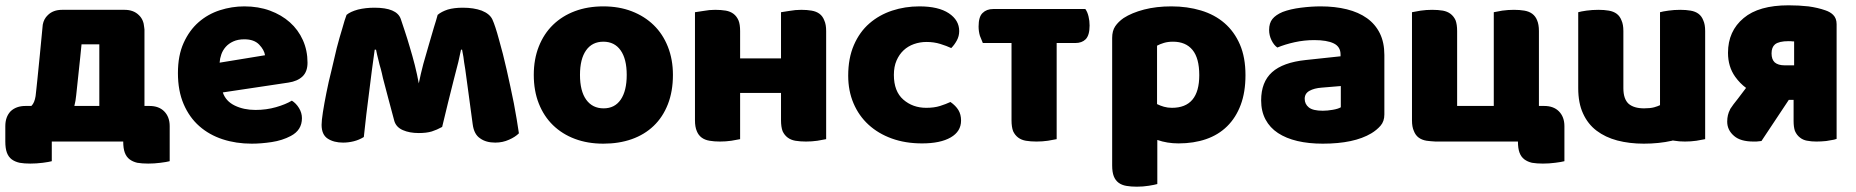

<svg xmlns="http://www.w3.org/2000/svg" viewBox="-20 -525 6988 723"><path d="M354 -126V-358H287L282 -308L267 -167Q265 -145 260 -126ZM543 -126Q578 -126 598 -106Q619 -85 619 -50V82Q608 85 584 88Q561 91 538 91Q515 91 497 88Q480 84 468 75Q456 66 450 50Q444 34 444 8H175V82Q164 85 141 88Q117 91 94 91Q71 91 54 88Q36 84 24 75Q12 66 6 50Q0 34 0 8V-50Q0 -85 20 -106Q41 -126 76 -126H98L99 -127Q110 -138 114 -163Q115 -175 117 -190Q119 -209 121 -228Q126 -278 130 -318L141 -432Q145 -454 160 -468Q180 -488 214 -488H449Q483 -488 503 -468Q521 -451 523 -422L524 -414V-126Z M928 16Q869 16 818.5 -0.5Q768 -17 730.5 -50Q693 -83 671.5 -133Q650 -183 650 -250Q650 -316 671.5 -363.5Q693 -411 728 -441.5Q763 -472 808 -486.5Q853 -501 900 -501Q953 -501 996.5 -485Q1040 -469 1071.5 -441Q1103 -413 1120.5 -374Q1138 -335 1138 -289Q1138 -255 1119 -237Q1100 -219 1066 -214L819 -177Q830 -144 864 -127.5Q898 -111 942 -111Q983 -111 1019.5 -121.5Q1056 -132 1079 -146Q1095 -136 1106 -118Q1117 -100 1117 -80Q1117 -35 1075 -13Q1043 4 1003 10Q963 16 928 16ZM900 -377Q876 -377 858.5 -369Q841 -361 830 -348.5Q819 -336 813.5 -320.5Q808 -305 807 -289L978 -317Q975 -337 956 -357Q937 -377 900 -377Z M1614 -422Q1623 -450 1628 -469Q1642 -481 1666 -489Q1690 -496 1723 -496Q1764 -496 1794 -485Q1824 -473 1834 -452Q1845 -428 1859 -376Q1874 -324 1888 -262Q1902 -200 1915 -136Q1927 -72 1934 -23Q1920 -9 1897 1Q1873 12 1845 12Q1810 12 1788 -4Q1765 -19 1760 -57Q1750 -133 1743 -183Q1737 -224 1732 -264Q1727 -293 1725 -311Q1722 -328 1720 -338H1716Q1713 -322 1706 -292Q1698 -262 1688 -222Q1677 -180 1667 -138L1645 -47Q1625 -36 1606 -30Q1586 -24 1557 -24Q1522 -24 1497 -35Q1472 -46 1465 -69Q1454 -110 1442 -155Q1431 -197 1422 -231L1418 -249L1414 -265Q1408 -285 1406 -295Q1399 -322 1396 -338H1391Q1380 -261 1370 -178Q1359 -95 1350 -9Q1332 2 1312 7Q1292 12 1272 12Q1237 12 1214 -3Q1191 -18 1191 -55Q1191 -71 1196 -103Q1201 -135 1209 -175Q1217 -216 1228 -259Q1238 -303 1248 -344Q1259 -386 1269 -418Q1278 -451 1285 -469Q1299 -481 1328 -489Q1357 -496 1390 -496Q1474 -496 1489 -454Q1495 -436 1504 -409Q1514 -379 1523 -348Q1533 -315 1542 -280Q1551 -244 1557 -211Q1564 -246 1574 -284Q1584 -320 1595 -357Q1605 -392 1614 -422Z M2514 -243Q2514 -181 2495 -132.5Q2476 -84 2441.5 -51Q2407 -18 2359 -1Q2311 16 2252 16Q2193 16 2145 -2Q2097 -20 2062.5 -53.5Q2028 -87 2009 -135Q1990 -183 1990 -243Q1990 -302 2009 -350Q2028 -398 2062.5 -431.5Q2097 -465 2145 -483Q2193 -501 2252 -501Q2311 -501 2359 -482.5Q2407 -464 2441.5 -430.5Q2476 -397 2495 -349Q2514 -301 2514 -243ZM2164 -243Q2164 -182 2187.5 -149.5Q2211 -117 2253 -117Q2295 -117 2317.5 -150Q2340 -183 2340 -243Q2340 -303 2317 -335.5Q2294 -368 2252 -368Q2210 -368 2187 -335.5Q2164 -303 2164 -243Z M3066 -473Q3078 -464 3084 -448Q3091 -433 3091 -408V-1Q3081 1 3058 5Q3037 8 3015 8Q2993 8 2975 5Q2958 2 2946 -7Q2934 -16 2927 -31Q2921 -47 2921 -72V-175H2767V-1Q2757 1 2734 5Q2713 8 2691 8Q2669 8 2652 5Q2634 2 2622 -7Q2610 -16 2604 -31Q2597 -47 2597 -72V-479Q2610 -481 2630 -484Q2651 -488 2673 -488Q2695 -488 2713 -485Q2730 -482 2742 -473Q2754 -464 2761 -448Q2767 -433 2767 -408V-305H2921V-479Q2934 -481 2953 -484Q2975 -488 2997 -488Q3019 -488 3036 -485Q3054 -482 3066 -473Z M3469 -367Q3444 -367 3421.5 -359Q3399 -351 3382.5 -335.5Q3366 -320 3356 -297Q3346 -274 3346 -243Q3346 -181 3381.5 -150Q3417 -119 3468 -119Q3498 -119 3520 -126Q3542 -133 3559 -141Q3579 -127 3589 -110.5Q3599 -94 3599 -71Q3599 -30 3560 -7.5Q3521 15 3452 15Q3389 15 3338 -3.5Q3287 -22 3250.5 -55.5Q3214 -89 3194 -136Q3174 -183 3174 -240Q3174 -306 3195.5 -355.5Q3217 -405 3254 -437Q3291 -469 3339.5 -485Q3388 -501 3442 -501Q3514 -501 3553 -475Q3592 -449 3592 -408Q3592 -389 3583 -372.5Q3574 -356 3562 -344Q3545 -352 3521 -359.5Q3497 -367 3469 -367Z M4067 -491Q4075 -480 4079 -463Q4083 -447 4083 -429Q4083 -392 4068 -377Q4054 -363 4029 -363H3959V-1Q3949 1 3926 5Q3905 8 3883 8Q3861 8 3843 5Q3826 2 3814 -7Q3802 -16 3795 -31Q3789 -47 3789 -72V-363H3681Q3676 -374 3670 -390Q3665 -407 3665 -425Q3665 -462 3680 -476Q3695 -491 3720 -491H4067Z M4391 -501Q4451 -501 4502.5 -485.5Q4554 -470 4591 -438Q4628 -406 4649 -357.5Q4670 -309 4670 -242Q4670 -178 4652 -130Q4634 -82 4601 -49.5Q4568 -17 4521.5 -1Q4475 15 4418 15Q4375 15 4338 2V168Q4328 171 4306 174.5Q4284 178 4261 178Q4239 178 4221.5 175Q4204 172 4192 163Q4180 154 4174 138.5Q4168 123 4168 98V-382Q4168 -409 4179.5 -426Q4191 -443 4211 -457Q4242 -477 4288 -489Q4334 -501 4391 -501ZM4393 -119Q4496 -119 4496 -242Q4496 -306 4470.5 -337Q4445 -368 4397 -368Q4378 -368 4363 -363.5Q4348 -359 4337 -353V-133Q4349 -127 4363 -123Q4377 -119 4393 -119Z M4961 -108Q4978 -108 4998.5 -111.5Q5019 -115 5029 -121V-201L4957 -195Q4929 -193 4911 -183Q4893 -173 4893 -153Q4893 -133 4908.5 -120.5Q4924 -108 4961 -108ZM4953 -501Q5007 -501 5051.5 -490Q5096 -479 5127.5 -456.5Q5159 -434 5176 -399.5Q5193 -365 5193 -318V-94Q5193 -68 5178.5 -51.5Q5164 -35 5144 -23Q5079 16 4961 16Q4908 16 4865.5 6Q4823 -4 4792.5 -24Q4762 -44 4745.5 -75Q4729 -106 4729 -147Q4729 -216 4770 -253Q4811 -290 4897 -299L5028 -313V-320Q5028 -349 5002.5 -361.5Q4977 -374 4929 -374Q4891 -374 4855 -366Q4819 -358 4790 -346Q4777 -355 4768 -373.5Q4759 -392 4759 -412Q4759 -438 4771.5 -453.5Q4784 -469 4810 -480Q4839 -491 4878.5 -496Q4918 -501 4953 -501Z M5795 -126Q5830 -126 5850 -106Q5871 -85 5871 -50V82Q5860 85 5836 88Q5813 91 5790 91Q5767 91 5749 88Q5732 84 5720 75Q5708 66 5702 50Q5696 34 5696 8H5386Q5367 7 5352 5Q5334 2 5322 -7Q5310 -16 5304 -32Q5297 -47 5297 -72V-479Q5310 -481 5330 -485Q5351 -488 5373 -488Q5395 -488 5413 -485Q5430 -482 5442 -473Q5454 -464 5461 -449Q5467 -433 5467 -408V-126H5605V-479Q5618 -481 5637 -485Q5659 -488 5681 -488Q5703 -488 5720 -485Q5738 -482 5750 -473Q5762 -464 5768 -449Q5775 -433 5775 -408V-126H5795Z M6376 -473Q6388 -464 6394 -448Q6401 -433 6401 -408V-1Q6391 1 6368 5Q6347 8 6325 8Q6303 8 6286 5L6279 4L6276 5Q6227 16 6170 16Q6116 16 6070 4Q6025 -8 5992 -33Q5959 -58 5941 -98Q5923 -137 5923 -193V-479Q5933 -482 5954 -485Q5976 -488 5999 -488Q6021 -488 6038 -485Q6056 -482 6068 -473Q6080 -464 6086 -448Q6093 -433 6093 -408V-193Q6093 -152 6113 -134Q6133 -117 6171 -117Q6194 -117 6209 -121Q6223 -125 6231 -129V-479Q6241 -482 6263 -485Q6284 -488 6307 -488Q6329 -488 6346 -485Q6364 -482 6376 -473Z M6736 -369H6732Q6725 -370 6715 -370Q6679 -370 6664 -358Q6651 -347 6651 -324Q6651 -301 6663 -290Q6676 -279 6700 -279H6736ZM6854 -486Q6872 -480 6883 -469Q6896 -456 6896 -434V-2L6886 1Q6876 3 6857 6Q6838 8 6820 8Q6800 8 6786 5H6785Q6769 2 6758 -7Q6746 -16 6739 -32Q6734 -47 6734 -69V-149H6716L6714 -146L6613 6L6594 8H6583Q6534 8 6510 -13Q6484 -35 6484 -67Q6484 -93 6495 -113V-114Q6506 -131 6524 -153L6555 -194Q6532 -211 6514 -236Q6487 -274 6487 -326Q6487 -408 6546 -457Q6603 -505 6715 -505Q6754 -505 6790 -501Q6826 -496 6854 -486Z"/></svg>

Font: Baloo Cyrillic
Style: Regular
Weight: 400
Designer: Ek Type, Denis Ignatov
Foundry: Ek Type
Version: Version 1.50 July 26, 2019